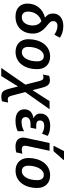

<svg xmlns="http://www.w3.org/2000/svg" viewBox="1007 -1823 1057 3111"><g transform="rotate(90 1535.5 -267.5)"><path d="M246 10C423 10 524 -109 524 -274C524 -367 475 -436 406 -492C347 -540 322 -560 322 -602C322 -646 354 -670 402 -670C453 -670 499 -648 542 -620L592 -710C542 -741 483 -765 402 -765C285 -765 199 -705 199 -599C199 -538 221 -504 265 -468C122 -431 38 -326 38 -182C38 -81 102 10 246 10ZM260 -92C199 -92 168 -131 168 -195C168 -299 230 -383 324 -410C369 -378 393 -331 393 -271C393 -171 341 -92 260 -92Z M820 9C1011 9 1101 -162 1101 -338C1101 -471 1022 -551 896 -551C709 -551 615 -381 615 -199C615 -70 697 9 820 9ZM829 -93C771 -93 740 -130 740 -198C740 -316 792 -449 890 -449C952 -449 974 -399 974 -342C974 -202 916 -93 829 -93Z M1081 241H1212L1381 -32L1417 108C1440 199 1462 240 1546 240C1579 240 1596 235 1621 228L1642 130C1624 134 1608 135 1593 135C1552 135 1541 115 1528 65L1472 -149L1750 -542H1619L1441 -266L1397 -434C1374 -518 1340 -548 1278 -548C1248 -548 1231 -542 1208 -535L1187 -435C1205 -441 1224 -443 1236 -443C1268 -443 1282 -421 1295 -371L1351 -150Z M1934 10C2010 10 2066 -5 2106 -27V-129C2065 -107 2017 -88 1952 -88C1904 -88 1877 -115 1877 -154C1877 -209 1928 -234 1990 -234H2049L2068 -326H2010C1960 -326 1932 -346 1932 -385C1932 -435 1968 -456 2020 -456C2070 -456 2110 -440 2146 -419L2182 -512C2139 -538 2087 -552 2017 -552C1916 -552 1820 -508 1820 -393C1820 -337 1852 -302 1891 -285V-281C1809 -266 1751 -223 1751 -132C1751 -43 1820 10 1934 10Z M2344 -606H2429L2570 -766L2572 -776H2428L2347 -619ZM2357 10C2391 10 2426 5 2449 -2L2471 -102C2447 -96 2426 -92 2400 -92C2366 -92 2341 -104 2341 -145C2341 -154 2342 -164 2345 -176L2423 -542H2297L2216 -163C2212 -145 2210 -128 2210 -112C2210 -40 2253 10 2357 10Z M2745 9C2936 9 3026 -162 3026 -338C3026 -471 2947 -551 2821 -551C2634 -551 2540 -381 2540 -199C2540 -70 2622 9 2745 9ZM2754 -93C2696 -93 2665 -130 2665 -198C2665 -316 2717 -449 2815 -449C2877 -449 2899 -399 2899 -342C2899 -202 2841 -93 2754 -93Z"/></g></svg>

Font: Noto Sans SemiBold
Style: Italic
Weight: 600
Italic angle: -12°
Designer: Monotype Design Team
Foundry: Monotype Imaging Inc.
Version: Version 2.013